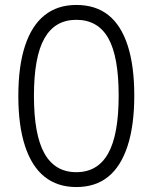

<svg xmlns="http://www.w3.org/2000/svg" viewBox="-20 -747 616 775"><path d="M288 8Q212 8 160 -33.5Q108 -75 81 -157.5Q54 -240 54 -359Q54 -480 81 -562Q108 -644 160 -685.5Q212 -727 288 -727Q366 -727 417.5 -686Q469 -645 495.5 -563Q522 -481 522 -361Q522 -241 495 -158Q468 -75 416.5 -33.5Q365 8 288 8ZM288 -52Q374 -52 416.5 -127.5Q459 -203 459 -361Q459 -519 417 -593Q375 -667 288 -667Q202 -667 159.5 -592.5Q117 -518 117 -360Q117 -203 159.5 -127.5Q202 -52 288 -52Z"/></svg>

Font: Nunitoga
Style: Light
Weight: 300
Designer: Vernon Adams
Foundry: Vernon Adams
Version: Version 1.0